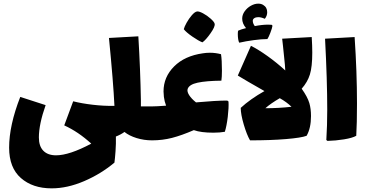

<svg xmlns="http://www.w3.org/2000/svg" viewBox="-20 -769 2016 1052"><path d="M840 -93Q840 -45 834 -22.5Q828 0 813 0Q769 0 728.5 -12.5Q688 -25 662 -46Q641 -31 615 -21Q616 18 613 59.5Q610 101 607 122Q533 184 441 223.5Q349 263 263 263Q159 263 94.5 206.5Q30 150 30 40Q30 -82 91 -238L230 -193Q193 -88 193 -16Q193 32 217.5 57Q242 82 287 82Q360 82 480 18Q409 -47 332 -82L381 -214Q428 -202 488.5 -195Q549 -188 601 -189H607Q601 -317 577 -561L738 -570Q749 -387 752 -219V-186H813Q829 -186 834.5 -163Q840 -140 840 -93Z M1212 -47Q1185 -42 1149 -42Q1081 -42 1042 -56Q975 -27 922.5 -13.5Q870 0 813 0Q798 0 792 -22.5Q786 -45 786 -93Q786 -140 791.5 -163Q797 -186 813 -186Q836 -186 890 -190Q881 -214 878 -238Q876 -258 876 -268Q876 -347 934 -405Q992 -463 1092 -477Q1110 -480 1130 -480Q1161 -480 1191 -472Q1196 -440 1196 -382Q1196 -347 1193 -327Q1110 -326 1063 -316Q1016 -306 1008 -281Q1004 -267 1016.5 -247.5Q1029 -228 1054 -208Q1164 -218 1225 -218L1232 -213Q1234 -179 1228 -129Q1222 -79 1212 -47ZM987 -609Q990 -622 1002.5 -644.5Q1015 -667 1031 -685.5Q1047 -704 1059 -706Q1070 -708 1092.5 -696Q1115 -684 1134.5 -666.5Q1154 -649 1156 -639Q1160 -624 1133.5 -586.5Q1107 -549 1089 -537Q1068 -545 1034 -568.5Q1000 -592 987 -609Z M1675 -204Q1684 -173 1684 -133Q1684 -67 1660 -25Q1631 -14 1547.5 -7Q1464 0 1350 0Q1332 -31 1315.5 -87Q1299 -143 1299 -178Q1351 -226 1429 -270Q1325 -329 1283 -355L1355 -518Q1395 -498 1445.5 -462Q1496 -426 1543 -383Q1542 -410 1537 -454Q1532 -498 1530 -522Q1528 -535 1526 -557L1688 -566Q1691 -518 1691 -481Q1691 -403 1678 -361Q1665 -319 1633 -283Q1665 -238 1675 -204ZM1513 -231Q1463 -202 1434 -176Q1507 -176 1577 -184Q1552 -209 1513 -231ZM1473 -628Q1471 -614 1461 -588.5Q1451 -563 1445 -555Q1414 -555 1369.5 -549Q1325 -543 1291 -535Q1287 -541 1285 -554.5Q1283 -568 1283 -582Q1283 -597 1285 -601Q1303 -609 1328 -615Q1307 -640 1307 -667Q1307 -688 1320.5 -707Q1334 -726 1354.5 -737.5Q1375 -749 1395 -749Q1411 -749 1422 -742Q1444 -729 1444 -702Q1444 -682 1431 -666Q1411 -675 1395 -675Q1382 -675 1373.5 -669.5Q1365 -664 1365 -655Q1365 -641 1376 -626Q1416 -634 1450 -634L1469 -633Z M1768 -2Q1773 -82 1773 -168Q1773 -329 1761 -557L1923 -566Q1936 -374 1936 -202Q1936 -93 1932 -25Q1911 -13 1865 -5.5Q1819 2 1774 3Z"/></svg>

Font: Lalezar
Style: Regular
Weight: 400
Designer: Borna Izadpanah
Foundry: Borna Izadpanah
Version: Version 1.004